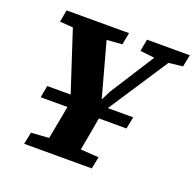

<svg xmlns="http://www.w3.org/2000/svg" viewBox="-117 -780 918 902"><g transform="rotate(20 341.5 -328.5)"><path d="M458 -597 469 -657H683L671 -597L601 -589L406 -292H533L521 -232H383Q376 -191 368.5 -149.5Q361 -108 353 -66L444 -60L432 0H94L106 -60L195 -66L226 -232H92L103 -292H220L122 -592L56 -597L67 -657H379L368 -597L291 -591L365 -320L389 -368L530 -589Z"/></g></svg>

Font: Source Serif 4 SmText
Style: Bold Italic
Weight: 700
Italic angle: -12°
Designer: Frank Grießhammer
Foundry: Adobe
Version: Version 4.005;hotconv 1.1.0;makeotfexe 2.6.0